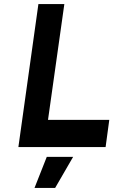

<svg xmlns="http://www.w3.org/2000/svg" viewBox="-20 -720 555 940"><path d="M149 200H250L338 48H209ZM70 0H497L515 -133H215L295 -700H168Z"/></svg>

Font: Unageo
Style: Bold-Italic
Weight: 700
Designer: Richard Sepsi
Foundry: Richard Sepsi
Version: Version 2.000